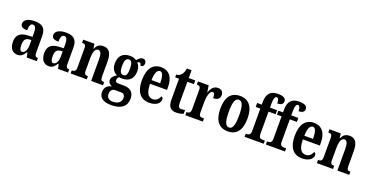

<svg xmlns="http://www.w3.org/2000/svg" viewBox="-34 -1692 5494 2851"><g transform="rotate(20 2713.0 -266.5)"><path d="M163 10C225 10 249 -19 286 -74H293L310 0H468V-50H465C428 -50 416 -66 416 -121V-377C416 -502 357 -548 241 -548C145 -548 70 -515 70 -448C70 -403 105 -382 177 -382C177 -450 192 -491 230 -491C272 -491 285 -449 285 -374V-317L218 -314C96 -309 36 -260 36 -152C36 -42 93 10 163 10ZM213 -55C183 -55 170 -90 170 -147C170 -222 190 -260 252 -265L286 -268V-191C286 -111 257 -55 213 -55Z M657 10C719 10 743 -19 780 -74H787L804 0H962V-50H959C922 -50 910 -66 910 -121V-377C910 -502 851 -548 735 -548C639 -548 564 -515 564 -448C564 -403 599 -382 671 -382C671 -450 686 -491 724 -491C766 -491 779 -449 779 -374V-317L712 -314C590 -309 530 -260 530 -152C530 -42 587 10 657 10ZM707 -55C677 -55 664 -90 664 -147C664 -222 684 -260 746 -265L780 -268V-191C780 -111 751 -55 707 -55Z M1003 0H1258V-50H1254C1218 -50 1198 -58 1198 -116V-312C1198 -394 1215 -471 1269 -471C1314 -471 1327 -419 1327 -334V0H1514V-50H1510C1474 -50 1457 -59 1457 -121V-354C1457 -489 1411 -548 1324 -548C1257 -548 1223 -518 1199 -462H1195L1185 -536H1007V-486H1011C1046 -486 1068 -477 1068 -421V-119C1068 -59 1045 -50 1008 -50H1003Z M1728 236C1891 236 1968 164 1968 46C1968 -42 1918 -102 1807 -102H1715C1690 -102 1671 -112 1671 -139C1671 -165 1686 -186 1699 -195C1709 -192 1734 -190 1747 -190C1867 -190 1922 -263 1922 -368C1922 -428 1902 -465 1877 -492C1886 -498 1894 -505 1907 -505C1920 -505 1937 -489 1937 -461C1978 -461 1992 -489 1992 -519C1992 -550 1973 -576 1938 -576C1896 -576 1870 -543 1848 -518C1820 -537 1790 -548 1747 -548C1624 -548 1568 -480 1568 -363C1568 -286 1606 -232 1659 -209C1614 -182 1582 -152 1582 -109C1582 -63 1615 -41 1645 -28C1581 -19 1534 25 1534 97C1534 186 1598 236 1728 236ZM1745 -245C1697 -245 1682 -290 1682 -364C1682 -442 1697 -492 1745 -492C1794 -492 1807 -444 1807 -365C1807 -289 1795 -245 1745 -245ZM1730 180C1672 180 1635 147 1635 94C1635 27 1675 7 1705 7H1802C1844 7 1865 30 1865 75C1865 137 1822 180 1730 180Z M2246 10C2366 10 2415 -52 2415 -101C2415 -123 2402 -136 2386 -142C2367 -95 2334 -58 2278 -58C2204 -58 2165 -120 2163 -260H2431V-306C2431 -464 2357 -548 2237 -548C2106 -548 2031 -453 2031 -265C2031 -91 2103 10 2246 10ZM2302 -318H2165C2166 -428 2194 -488 2240 -488C2284 -488 2302 -423 2302 -318Z M2671 10C2727 10 2766 -3 2785 -13V-73C2767 -67 2747 -64 2725 -64C2686 -64 2674 -91 2674 -155V-477H2777V-536H2674V-660H2600C2592 -611 2579 -583 2564 -563C2548 -542 2522 -524 2481 -520V-477H2542V-147C2542 -31 2589 10 2671 10Z M2815 0H3092V-50H3066C3034 -50 3012 -58 3012 -117V-277C3012 -364 3034 -462 3078 -462C3109 -462 3116 -434 3116 -379C3182 -379 3221 -407 3221 -462C3221 -512 3195 -547 3135 -547C3070 -547 3034 -505 3009 -434H3005L2989 -536H2820V-486H2823C2859 -486 2880 -477 2880 -418V-122C2880 -59 2856 -50 2819 -50H2815Z M3484 10C3626 10 3700 -82 3700 -270C3700 -457 3618 -548 3487 -548C3344 -548 3270 -457 3270 -270C3270 -82 3351 10 3484 10ZM3486 -50C3426 -50 3404 -125 3404 -270C3404 -414 3425 -488 3485 -488C3545 -488 3567 -414 3567 -270C3567 -125 3546 -50 3486 -50Z M3752 0H4054V-50H4015C3990 -50 3958 -58 3958 -116V-473H4070V-536H3958V-593C3958 -679 3972 -716 4002 -716C4031 -716 4038 -666 4038 -631C4110 -631 4129 -662 4129 -698C4129 -734 4104 -769 3999 -769C3878 -769 3828 -700 3828 -577V-536H3755V-473H3828V-116C3828 -58 3793 -50 3771 -50H3752Z M4088 0H4390V-50H4351C4326 -50 4294 -58 4294 -116V-473H4406V-536H4294V-593C4294 -679 4308 -716 4338 -716C4367 -716 4374 -666 4374 -631C4446 -631 4465 -662 4465 -698C4465 -734 4440 -769 4335 -769C4214 -769 4164 -700 4164 -577V-536H4091V-473H4164V-116C4164 -58 4129 -50 4107 -50H4088Z M4661 10C4781 10 4830 -52 4830 -101C4830 -123 4817 -136 4801 -142C4782 -95 4749 -58 4693 -58C4619 -58 4580 -120 4578 -260H4846V-306C4846 -464 4772 -548 4652 -548C4521 -548 4446 -453 4446 -265C4446 -91 4518 10 4661 10ZM4717 -318H4580C4581 -428 4609 -488 4655 -488C4699 -488 4717 -423 4717 -318Z M4894 0H5149V-50H5145C5109 -50 5089 -58 5089 -116V-312C5089 -394 5106 -471 5160 -471C5205 -471 5218 -419 5218 -334V0H5405V-50H5401C5365 -50 5348 -59 5348 -121V-354C5348 -489 5302 -548 5215 -548C5148 -548 5114 -518 5090 -462H5086L5076 -536H4898V-486H4902C4937 -486 4959 -477 4959 -421V-119C4959 -59 4936 -50 4899 -50H4894Z"/></g></svg>

Font: Noto Serif Myanmar ExtraCondensed
Style: Bold
Weight: 700
Width: 2
Designer: Ben Mitchell and the Monotype Design Team
Foundry: Monotype Imaging Inc.
Version: Version 2.106